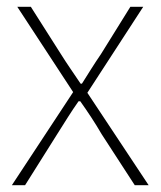

<svg xmlns="http://www.w3.org/2000/svg" viewBox="-20 -547 474 567"><path d="M15 0H54L149 -151C170 -184 190 -217 212 -248H217C239 -217 261 -184 280 -151L378 0H419L238 -273L403 -527H365L278 -387C258 -358 241 -330 222 -300H218C198 -330 178 -358 160 -387L71 -527H31L196 -275Z"/></svg>

Font: Harano Aji Gothic CN ExtraLight
Style: Regular
Weight: 250
Foundry: Masamichi Hosoda
Version: HaranoAjiGothicCN-ExtraLight version 20230610;ttx 4.39.4